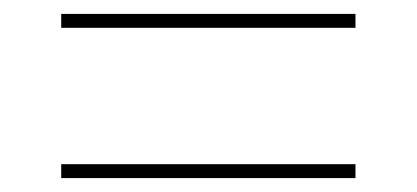

<svg xmlns="http://www.w3.org/2000/svg" viewBox="-20 -495 599 276"><path d="M68 -455V-475H491V-455ZM68 -239V-259H491V-239Z"/></svg>

Font: Noto Serif Display Semi
Style: Regular
Weight: 600
Designer: Monotype Design Team
Foundry: Monotype Imaging Inc.
Version: Version 1.900